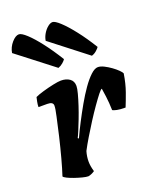

<svg xmlns="http://www.w3.org/2000/svg" viewBox="-146 -879 794 966"><g transform="rotate(-20 251.0 -395.5)"><path d="M158 0Q147 0 127.5 -5Q108 -10 87.5 -17Q67 -24 52 -31.5Q37 -39 35 -44Q47 -80 61 -132Q75 -184 88 -239Q101 -294 110 -337Q115 -359 117 -372Q119 -385 119 -393Q119 -413 88 -413H41Q41 -426 44 -441Q47 -456 49 -464Q63 -471 92 -479.5Q121 -488 149.5 -494Q178 -500 192 -500Q220 -500 238.5 -487Q257 -474 257 -448Q257 -435 250 -408.5Q243 -382 232.5 -350Q222 -318 210 -287Q198 -256 188 -232Q178 -208 173 -199L178 -195Q194 -230 215 -270.5Q236 -311 259 -351.5Q282 -392 305.5 -425.5Q329 -459 351 -479.5Q373 -500 390 -500Q404 -500 422 -491Q440 -482 457.5 -469.5Q475 -457 487.5 -444.5Q500 -432 502 -426Q494 -374 479 -332Q464 -290 452 -261Q423 -261 407 -264.5Q391 -268 384 -272Q383 -312 378.5 -346Q374 -380 372 -391Q367 -391 352 -372Q337 -353 315.5 -322.5Q294 -292 271 -256Q248 -220 227 -185Q206 -150 192 -123Q184 -96 184 -69Q184 -45 193 -15Q186 -10 176 -5.5Q166 -1 158 0ZM382 -564 189 -714Q192 -733 202.5 -750.5Q213 -768 227 -779.5Q241 -791 253 -791Q266 -791 293 -766Q320 -741 354.5 -697Q389 -653 424 -596Q420 -589 408 -578.5Q396 -568 382 -564ZM203 -564 9 -714Q14 -744 34.5 -767.5Q55 -791 73 -791Q87 -791 114 -766Q141 -741 175 -697Q209 -653 244 -596Q240 -589 228.5 -579Q217 -569 203 -564Z"/></g></svg>

Font: Texturina Black
Style: Italic
Weight: 900
Italic angle: -11°
Designer: Guillermo Torres Carreño
Foundry: Omnibus-Type
Version: Version 1.002; ttfautohint (v1.8.3)